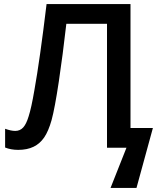

<svg xmlns="http://www.w3.org/2000/svg" viewBox="-20 -734 825 954"><path d="M608.4 0H511.7V-615.7H309.6Q292 -460.9 272.2 -328.6Q252.4 -196.3 236.3 -137.2Q220.7 -82 199.5 -51Q178.2 -20 147 -4.9Q114.7 10.7 70.8 10.7Q34.2 10.7 5.4 -1V-94.2Q34.7 -83.5 55.7 -83.5Q79.6 -83.5 95.2 -100.6Q110.8 -117.7 122.1 -155.3Q135.7 -196.8 150.9 -286.1Q178.2 -438.5 211.4 -713.9H628.4V-98.1H739.7L658.2 199.7H529.3Z"/></svg>

Font: Viking Open Sans Light
Style: Bold
Weight: 600
Foundry: Ascender Corporation
Version: Version 2.001